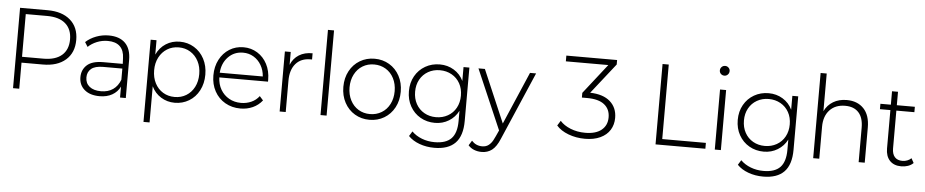

<svg xmlns="http://www.w3.org/2000/svg" viewBox="-50 -1228 8920 1851"><g transform="rotate(5 4409.5 -302.5)"><path d="M652.2 -515.6Q652.2 -392.2 572.2 -322.2Q492.2 -252.2 352.2 -252.2H145.6V0H85.6V-777.8H352.2Q492.2 -777.8 572.2 -708.3Q652.2 -638.9 652.2 -515.6ZM592.2 -515.6Q592.2 -614.4 530.6 -668.3Q468.9 -722.2 352.2 -722.2H145.6V-308.9H352.2Q468.9 -308.9 530.6 -362.8Q592.2 -416.7 592.2 -515.6Z M1176.7 -367.8V0H1121.1V-105.6Q1095.6 -53.3 1044.4 -24.4Q993.3 4.4 923.3 4.4Q830 4.4 776.7 -41.1Q723.3 -86.7 723.3 -162.2Q723.3 -234.4 773.3 -280Q823.3 -325.6 931.1 -325.6H1118.9Q1118.9 -344.4 1116.7 -380Q1114.4 -455.6 1073.9 -494.4Q1033.3 -533.3 956.7 -533.3Q901.1 -533.3 851.1 -512.8Q801.1 -492.2 766.7 -458.9L738.9 -503.3Q781.1 -542.2 839.4 -564.4Q897.8 -586.7 961.1 -586.7Q1065.6 -586.7 1121.1 -531.1Q1176.7 -475.6 1176.7 -367.8ZM1118.9 -172.2V-280H934.4Q854.4 -280 817.8 -248.9Q781.1 -217.8 781.1 -165.6Q781.1 -108.9 821.1 -76.7Q861.1 -44.4 932.2 -44.4Q1001.1 -44.4 1048.3 -77.2Q1095.6 -110 1118.9 -172.2Z M1921.1 -291.1Q1921.1 -205.6 1885.6 -137.8Q1850 -70 1787.8 -32.8Q1725.6 4.4 1650 4.4Q1576.7 4.4 1516.7 -32.8Q1456.7 -70 1425.6 -135.6V214.4H1366.7V-581.1H1423.3V-442.2Q1455.6 -511.1 1515 -548.9Q1574.4 -586.7 1650 -586.7Q1725.6 -586.7 1787.8 -548.9Q1850 -511.1 1885.6 -443.9Q1921.1 -376.7 1921.1 -291.1ZM1862.2 -291.1Q1862.2 -361.1 1833.9 -415.6Q1805.6 -470 1756.1 -500.6Q1706.7 -531.1 1644.4 -531.1Q1581.1 -531.1 1531.7 -500.6Q1482.2 -470 1453.9 -415.6Q1425.6 -361.1 1425.6 -291.1Q1425.6 -220 1453.9 -165.6Q1482.2 -111.1 1531.7 -81.1Q1581.1 -51.1 1644.4 -51.1Q1706.7 -51.1 1756.1 -81.1Q1805.6 -111.1 1833.9 -165.6Q1862.2 -220 1862.2 -291.1Z M2528.9 -276.7H2057.8Q2060 -210 2090 -158.9Q2120 -107.8 2171.1 -78.9Q2222.2 -50 2286.7 -50Q2340 -50 2386.1 -70.6Q2432.2 -91.1 2462.2 -131.1L2496.7 -92.2Q2458.9 -44.4 2404.4 -20Q2350 4.4 2285.6 4.4Q2203.3 4.4 2137.8 -33.3Q2072.2 -71.1 2035.6 -138.3Q1998.9 -205.6 1998.9 -291.1Q1998.9 -376.7 2033.9 -443.9Q2068.9 -511.1 2129.4 -548.9Q2190 -586.7 2265.6 -586.7Q2340 -586.7 2400 -549.4Q2460 -512.2 2494.4 -446.1Q2528.9 -380 2528.9 -294.4ZM2057.8 -322.2H2474.4Q2470 -383.3 2441.7 -431.7Q2413.3 -480 2367.8 -507.2Q2322.2 -534.4 2265.6 -534.4Q2180 -534.4 2122.2 -475Q2064.4 -415.6 2057.8 -322.2Z M2933.3 -586.7V-526.7H2917.8Q2826.7 -526.7 2775.6 -467.8Q2724.4 -408.9 2724.4 -303.3V0H2665.6V-581.1H2722.2V-456.7Q2747.8 -520 2802.2 -553.9Q2856.7 -587.8 2933.3 -586.7Z M3120 -824.4V0H3061.1V-824.4Z M3256.7 -291.1Q3256.7 -376.7 3292.8 -443.9Q3328.9 -511.1 3392.2 -548.9Q3455.6 -586.7 3534.4 -586.7Q3613.3 -586.7 3676.7 -548.9Q3740 -511.1 3776.1 -443.9Q3812.2 -376.7 3812.2 -291.1Q3812.2 -205.6 3776.1 -138.3Q3740 -71.1 3676.7 -33.3Q3613.3 4.4 3534.4 4.4Q3455.6 4.4 3392.2 -33.3Q3328.9 -71.1 3292.8 -138.3Q3256.7 -205.6 3256.7 -291.1ZM3753.3 -291.1Q3753.3 -361.1 3725 -416.1Q3696.7 -471.1 3646.7 -501.1Q3596.7 -531.1 3534.4 -531.1Q3472.2 -531.1 3422.8 -501.1Q3373.3 -471.1 3345 -416.1Q3316.7 -361.1 3316.7 -291.1Q3316.7 -221.1 3345 -166.1Q3373.3 -111.1 3422.8 -81.1Q3472.2 -51.1 3534.4 -51.1Q3596.7 -51.1 3646.7 -81.1Q3696.7 -111.1 3725 -166.1Q3753.3 -221.1 3753.3 -291.1Z M4181.1 218.9Q4103.3 218.9 4036.7 194.4Q3970 170 3928.9 126.7L3957.8 80Q3997.8 120 4055.6 142.2Q4113.3 164.4 4178.9 164.4Q4288.9 164.4 4340.6 110.6Q4392.2 56.7 4392.2 -57.8V-157.8Q4360 -94.4 4300 -57.8Q4240 -21.1 4165.6 -21.1Q4087.8 -21.1 4025 -57.2Q3962.2 -93.3 3926.1 -157.8Q3890 -222.2 3890 -304.4Q3890 -386.7 3926.1 -450.6Q3962.2 -514.4 4025 -550.6Q4087.8 -586.7 4165.6 -586.7Q4241.1 -586.7 4302.2 -549.4Q4363.3 -512.2 4394.4 -446.7V-581.1H4451.1V-64.4Q4451.1 80 4383.3 149.4Q4315.6 218.9 4181.1 218.9ZM4393.3 -304.4Q4393.3 -371.1 4365 -422.2Q4336.7 -473.3 4285.6 -502.2Q4234.4 -531.1 4171.1 -531.1Q4107.8 -531.1 4057.2 -502.2Q4006.7 -473.3 3978.3 -422.2Q3950 -371.1 3950 -304.4Q3950 -237.8 3978.3 -186.1Q4006.7 -134.4 4057.2 -105.6Q4107.8 -76.7 4171.1 -76.7Q4234.4 -76.7 4285.6 -105.6Q4336.7 -134.4 4365 -186.1Q4393.3 -237.8 4393.3 -304.4Z M4638.9 218.9Q4600 218.9 4566.1 205.6Q4532.2 192.2 4508.9 165.6L4537.8 118.9Q4578.9 164.4 4638.9 164.4Q4676.7 164.4 4701.7 145Q4726.7 125.6 4742.8 95.6Q4758.9 65.6 4788.9 -2.2L4538.9 -581.1H4601.1L4818.9 -72.2L5037.8 -581.1H5096.7L4813.3 76.7Q4781.1 154.4 4738.9 186.7Q4696.7 218.9 4638.9 218.9Z M5893.3 -220Q5893.3 -154.4 5861.7 -103.3Q5830 -52.2 5768.3 -23.3Q5706.7 5.6 5620 5.6Q5533.3 5.6 5458.9 -22.8Q5384.4 -51.1 5343.3 -98.9L5373.3 -146.7Q5410 -104.4 5475 -78.3Q5540 -52.2 5617.8 -52.2Q5720 -52.2 5775 -97.2Q5830 -142.2 5830 -220Q5830 -298.9 5774.4 -343.3Q5718.9 -387.8 5606.7 -387.8H5556.7V-433.3L5783.3 -722.2H5372.2V-777.8H5863.3V-734.4L5632.2 -441.1Q5758.9 -437.8 5826.1 -378.3Q5893.3 -318.9 5893.3 -220Z M6363.3 -777.8V-56.7H6785.6V0H6303.3V-777.8Z M6858.9 -764.4Q6858.9 -784.4 6872.8 -798.3Q6886.7 -812.2 6906.7 -812.2Q6925.6 -812.2 6939.4 -798.9Q6953.3 -785.6 6953.3 -766.7Q6953.3 -745.6 6939.4 -731.7Q6925.6 -717.8 6906.7 -717.8Q6886.7 -717.8 6872.8 -731.1Q6858.9 -744.4 6858.9 -764.4ZM6935.6 -581.1V0H6876.7V-581.1Z M7363.3 218.9Q7285.6 218.9 7218.9 194.4Q7152.2 170 7111.1 126.7L7140 80Q7180 120 7237.8 142.2Q7295.6 164.4 7361.1 164.4Q7471.1 164.4 7522.8 110.6Q7574.4 56.7 7574.4 -57.8V-157.8Q7542.2 -94.4 7482.2 -57.8Q7422.2 -21.1 7347.8 -21.1Q7270 -21.1 7207.2 -57.2Q7144.4 -93.3 7108.3 -157.8Q7072.2 -222.2 7072.2 -304.4Q7072.2 -386.7 7108.3 -450.6Q7144.4 -514.4 7207.2 -550.6Q7270 -586.7 7347.8 -586.7Q7423.3 -586.7 7484.4 -549.4Q7545.6 -512.2 7576.7 -446.7V-581.1H7633.3V-64.4Q7633.3 80 7565.6 149.4Q7497.8 218.9 7363.3 218.9ZM7575.6 -304.4Q7575.6 -371.1 7547.2 -422.2Q7518.9 -473.3 7467.8 -502.2Q7416.7 -531.1 7353.3 -531.1Q7290 -531.1 7239.4 -502.2Q7188.9 -473.3 7160.6 -422.2Q7132.2 -371.1 7132.2 -304.4Q7132.2 -237.8 7160.6 -186.1Q7188.9 -134.4 7239.4 -105.6Q7290 -76.7 7353.3 -76.7Q7416.7 -76.7 7467.8 -105.6Q7518.9 -134.4 7547.2 -186.1Q7575.6 -237.8 7575.6 -304.4Z M8327.8 -340V0H8268.9V-333.3Q8268.9 -430 8223.3 -480Q8177.8 -530 8093.3 -530Q7997.8 -530 7942.8 -470.6Q7887.8 -411.1 7887.8 -310V0H7828.9V-824.4H7887.8V-460Q7916.7 -520 7972.2 -553.3Q8027.8 -586.7 8103.3 -586.7Q8206.7 -586.7 8267.2 -523.3Q8327.8 -460 8327.8 -340Z M8681.1 4.4Q8608.9 4.4 8569.4 -38.3Q8530 -81.1 8530 -155.6V-526.7H8428.9V-578.9H8530V-708.9H8587.8V-578.9H8762.2V-526.7H8587.8V-161.1Q8587.8 -106.7 8613.3 -77.8Q8638.9 -48.9 8687.8 -48.9Q8712.2 -48.9 8735 -57.8Q8757.8 -66.7 8773.3 -82.2L8797.8 -37.8Q8776.7 -16.7 8746.1 -6.1Q8715.6 4.4 8681.1 4.4Z"/></g></svg>

Font: Paperlogy 3 Light
Style: Regular
Weight: 300
Designer: redesigned by Lee Juim, glyphs from Gmarket Sans & Montserrat
Foundry: PT&
Version: Version 1.001